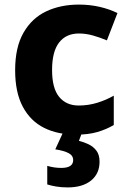

<svg xmlns="http://www.w3.org/2000/svg" viewBox="-20 -577 560 837"><path d="M312 10Q232 10 172.5 -19.5Q113 -49 79.5 -111.5Q46 -174 46 -271Q46 -371 82.5 -434.5Q119 -498 181.5 -527.5Q244 -557 324 -557Q372 -557 415 -547Q458 -537 492 -520L446 -401Q415 -414 384.5 -422.5Q354 -431 324 -431Q268 -431 237.5 -391.5Q207 -352 207 -272Q207 -192 238 -154.5Q269 -117 323 -117Q365 -117 404 -129Q443 -141 476 -160V-32Q444 -13 404.5 -1.5Q365 10 312 10ZM414 128Q414 180 377 210Q340 240 275 240Q247 240 224 236Q201 232 186 227V146Q216 155 247 155Q299 155 299 121Q299 101 279 90.5Q259 80 221 74L255 0H338L324 37Q345 42 366 52Q387 62 400.5 80Q414 98 414 128Z"/></svg>

Font: Noto Sans Oriya
Style: Bold
Weight: 700
Designer: Amélie Bonet and Sol Matas
Foundry: Google LLC
Version: Version 2.006; ttfautohint (v1.8.4.7-5d5b)